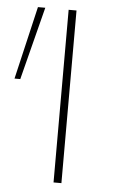

<svg xmlns="http://www.w3.org/2000/svg" viewBox="-64 -693 441 729"><g transform="rotate(5 157.0 -329.0)"><path d="M168 0V-658H198V0ZM8 -380H-14L51 -658H79Z"/></g></svg>

Font: Ysabeau Office Thin
Style: Regular
Weight: 250
Designer: Christian Thalmann (Catharsis Fonts)
Version: Version 2.001;gftools[0.9.30]; featfreeze: tnum,lnum,ss02